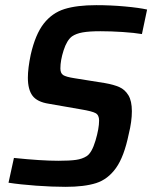

<svg xmlns="http://www.w3.org/2000/svg" viewBox="-20 -716 590 744"><path d="M13 -8 34 -104Q140 -93 206 -93Q250 -93 274.5 -96.5Q299 -100 316 -111Q336 -124 350 -171Q364 -218 364 -249Q364 -270 350.5 -277.5Q337 -285 295 -292L169 -314Q124 -321 106 -345Q88 -369 88 -415Q88 -451 99 -504Q117 -583 149.5 -624.5Q182 -666 230 -681Q278 -696 353 -696Q409 -696 464 -691Q519 -686 550 -679L530 -584Q501 -589 455.5 -592Q410 -595 369 -595Q326 -595 300.5 -590.5Q275 -586 259 -575Q239 -560 226.5 -521Q214 -482 214 -451Q214 -432 225 -425Q236 -418 268 -413L387 -394Q421 -388 442.5 -378.5Q464 -369 477.5 -347Q491 -325 491 -285Q491 -245 479 -197Q461 -109 429.5 -65Q398 -21 352.5 -6.5Q307 8 234 8Q182 8 120 3.5Q58 -1 13 -8Z"/></svg>

Font: Saira Semi Condensed Medium
Style: Italic
Weight: 500
Width: 4
Italic angle: -12°
Designer: Hector Gatti with collaboration of the Omnibus-Type team
Foundry: Omnibus-Type
Version: Version 1.001; ttfautohint (v1.8)